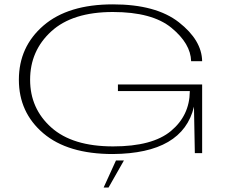

<svg xmlns="http://www.w3.org/2000/svg" viewBox="-20 -702 1077 880"><path d="M497 4Q818 1.5 869 -213L873 0H906.5V-315H520.5V-284.5H850V-282.5Q848.5 -172.5 763.8 -101.8Q679 -31 498.5 -31Q312 -31 215 -117.8Q118 -204.5 118 -336.5Q118 -469.5 215 -558.2Q312 -647 497.5 -647Q677.5 -647 765.8 -574.5Q854 -502 856 -421.5H906.5Q905 -517.5 800 -599.8Q695 -682 497.5 -682Q292 -682 179.2 -584.8Q66.5 -487.5 66.5 -336.5Q66.5 -186.5 178.5 -91.2Q290.5 4 497 4ZM455 157.5H477.5L548 33.5H511.5Z"/></svg>

Font: Anybody ExtraExpanded ExtraLight
Style: Regular
Weight: 250
Width: 8
Version: Version 1.113;gftools[0.9.25]